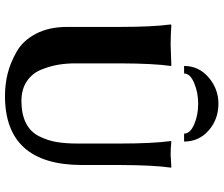

<svg xmlns="http://www.w3.org/2000/svg" viewBox="-82 -792 884 759"><g transform="rotate(90 359.5 -412.0)"><path d="M546.9 -444.8Q546.9 -573.7 537.1 -645L539.1 -647.9Q565.9 -645 589.8 -645Q589.8 -645 641.1 -647.9L642.1 -645Q632.3 -579.1 631.8 -444.8V-294.9Q631.8 10.3 357.9 9.8Q313 9.8 270.5 -0.7Q228 -11.2 184.1 -36.1Q140.1 -61 113 -112.5Q85.9 -164.1 85.9 -235.8V-444.8Q85.9 -573.7 76.2 -645L78.1 -647.9Q122.1 -645 155.8 -645L238.8 -647.9L240.2 -645Q230.5 -579.1 230 -444.8V-269Q230 -233.9 235.1 -202.4Q240.2 -170.9 254.2 -135Q268.1 -99.1 300 -77.1Q332 -55.2 378.9 -55.2Q430.7 -55.2 465.8 -73Q501 -90.8 518.1 -125Q535.2 -159.2 541 -194.6Q546.9 -230 546.9 -276.9ZM240.2 -698.2Q240.2 -756.3 285.6 -795.2Q331.1 -834 389.2 -834Q451.2 -834 495.1 -795.4Q539.1 -756.8 539.1 -698.2H507.8Q507.8 -722.2 471.4 -738Q435.1 -753.9 389.2 -753.9Q345.2 -753.9 307.6 -738Q270 -722.2 270 -698.2Z"/></g></svg>

Font: Linux Biolinum
Style: Bold
Weight: 700
Designer: Philipp H. Poll
Foundry: Philipp H. Poll
Version: Version 1.3.2 ; ttfautohint (v0.9)